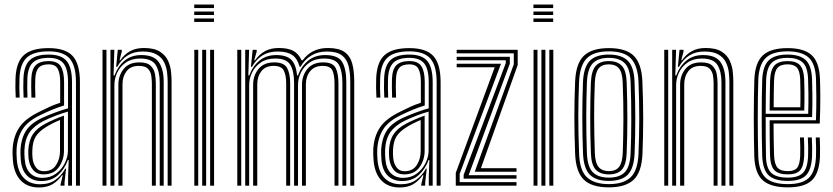

<svg xmlns="http://www.w3.org/2000/svg" viewBox="-20 -820 3680 848"><path d="M315.5 0V-457Q315.5 -530 287.5 -561.6Q259.5 -593.2 195 -593.2Q128.2 -593.2 98.2 -565.4Q68.2 -537.5 66 -473Q64.5 -432.5 66.8 -388.8H49.5Q48.2 -411 48 -431.8Q47.8 -452.5 48.5 -473.8Q51.2 -545.5 85.4 -576.5Q119.5 -607.5 195 -607.5Q269 -607.5 301 -572.6Q333 -537.8 333 -457V0ZM280.8 0V-42L283.5 -113.2H279.8Q265.2 -73 236.2 -46.6Q207.2 -20.2 162 -20.5Q122.8 -20.5 98.8 -45Q74.8 -69.5 71.5 -117Q70.8 -129 70.4 -139.6Q70 -150.2 70.5 -160.2Q73.5 -207.8 94.2 -241.5Q115 -275.2 167 -299.8Q196.2 -313 226.9 -324.2Q257.5 -335.5 280.5 -341.5V-457Q280.5 -514.8 260.8 -539.6Q241 -564.5 195 -564.5Q146.5 -564.5 124.5 -543Q102.5 -521.5 100.8 -472Q99.5 -432.8 101.5 -388.8H84.2Q82 -434.5 83.5 -472.5Q85.5 -529.5 111.4 -554.2Q137.2 -579 195 -579Q250.2 -579 274.1 -550.8Q298 -522.5 298 -457V0ZM152 8Q100.5 8 70.8 -23.8Q41 -55.5 36.8 -114.2Q34.5 -143.5 35.8 -163.2Q39.2 -218.5 65.5 -257.5Q91.8 -296.5 154.8 -326.8Q181 -339.8 200.4 -348.8Q219.8 -357.8 245.8 -366V-457.2Q245.8 -495.8 235.2 -515.8Q224.8 -535.8 195 -535.8Q163.5 -535.8 150.1 -520Q136.8 -504.2 135.8 -470Q135.2 -456.8 135.2 -435.9Q135.2 -415 136.2 -388.8H118.8Q117.8 -417 117.8 -436.4Q117.8 -455.8 118.2 -471.5Q119.8 -514.5 138.1 -532.4Q156.5 -550.2 195 -550.2Q233.8 -550.2 248.4 -527.1Q263 -504 263 -457.2V-354.2Q233.8 -345.2 209.1 -334.9Q184.5 -324.5 160.8 -313Q103 -285.8 79.8 -249.2Q56.5 -212.8 53.2 -161.8Q52.5 -150.8 52.9 -139.5Q53.2 -128.2 54.2 -115.8Q58 -62.5 84.8 -34.4Q111.5 -6.2 157.2 -6.2Q197.8 -6.2 225 -25.8Q252.2 -45.2 268 -75H271.8L265 -14.5V0H247.5L247.2 -4.2L257.2 -46.2H254Q235.5 -20.2 211.5 -6.1Q187.5 8 152 8ZM167.8 -34.5Q202 -34.5 227.1 -52.9Q252.2 -71.2 266.1 -99.1Q280 -127 280 -155.2V-327Q256.2 -320.5 227.9 -309.8Q199.5 -299 173.2 -286.2Q131.5 -265.2 110.8 -235.6Q90 -206 87.8 -157Q87.2 -146.8 87.8 -137.4Q88.2 -128 89 -118.5Q91.8 -77 112.5 -55.8Q133.2 -34.5 167.8 -34.5ZM171.8 -49.8Q142.2 -49.8 126 -69.6Q109.8 -89.5 106.2 -119.8Q104.5 -140.8 105 -155.8Q107.2 -199.5 124.8 -226.4Q142.2 -253.2 179.2 -273Q197 -282.5 219.1 -292.2Q241.2 -302 262.5 -309.2V-153.5Q262.5 -113.8 240.1 -81.8Q217.8 -49.8 171.8 -49.8ZM174.2 -63.8Q210.2 -63.8 227.6 -90.8Q245 -117.8 245 -152.2V-290Q209.8 -275.5 185 -259.8Q152.8 -240.5 138.2 -217.5Q123.8 -194.5 122.8 -155.8Q122.5 -147.8 122.6 -139.1Q122.8 -130.5 123.8 -121.5Q126 -98 138.4 -80.9Q150.8 -63.8 174.2 -63.8Z M720.5 0V-458Q720.5 -477.5 717.9 -500.6Q715.2 -523.8 705 -544.8Q694.8 -565.8 672.2 -579.1Q649.8 -592.5 610.2 -592.5Q571.2 -592.5 543.8 -575.1Q516.2 -557.8 497.8 -525H493L500.2 -600H517.8L518 -593L508 -553.8H511.2Q529.2 -579.8 554.5 -593.9Q579.8 -608 615.2 -608Q661 -608 686.1 -592Q711.2 -576 722.1 -552Q733 -528 735.4 -503.2Q737.8 -478.5 737.8 -461.2V0ZM432.8 0V-600H450.2V0ZM467.8 0V-600H485L481.5 -486.8H485.8Q501 -528.2 531 -552.8Q561 -577.2 605.5 -576.8Q659.2 -576.5 681.1 -546Q703 -515.5 703 -457V0H685.5V-455Q685.5 -504 667.9 -532.8Q650.2 -561.5 599.5 -561.5Q561.5 -561.5 536.1 -544Q510.8 -526.5 498 -499.8Q485.2 -473 485.2 -445V0ZM502.8 0V-446.5Q502.8 -486.2 526.1 -515.4Q549.5 -544.5 595.8 -544.5Q630.2 -544.5 645.5 -529.5Q660.8 -514.5 664.5 -493Q668.2 -471.5 668.2 -451.8V0H650.8V-450.8Q650.8 -467.5 648.1 -485.6Q645.5 -503.8 633.5 -516.4Q621.5 -529 593.2 -529Q557 -529 539 -505.6Q521 -482.2 521 -447.8V0Z M837.8 -784.5V-800H925V-784.5ZM837.8 -753.8V-769.2H925V-753.8ZM837.8 -723V-738.5H925V-723ZM908 0V-600H925.5V0ZM838.2 0V-600H855.5V0ZM873 0V-600H890.5V0Z M1527 0V-458Q1527 -500 1519.1 -530.1Q1511.2 -560.2 1488.9 -576.4Q1466.5 -592.5 1423.2 -592.5Q1383.8 -592.5 1354.4 -574.5Q1325 -556.5 1307.2 -525H1303.2Q1293.8 -561 1271.1 -576.8Q1248.5 -592.5 1206 -592.5Q1166.8 -592.5 1139.1 -575.1Q1111.5 -557.8 1093 -525H1088.2L1096 -600H1113.5L1113.8 -592.5L1102.8 -553.8H1106.5Q1124.5 -579.8 1150 -593.9Q1175.5 -608 1211.2 -608Q1252 -608 1275.4 -595.4Q1298.8 -582.8 1312 -553.8H1316.8Q1356.8 -608 1428.2 -608Q1476.5 -608 1501.5 -590.4Q1526.5 -572.8 1535.5 -539.9Q1544.5 -507 1544.5 -461.2V0ZM1028 0V-600H1045.5V0ZM1063 0V-600H1080.2L1076.8 -486.8H1081Q1096.2 -528.2 1126.4 -552.6Q1156.5 -577 1201.2 -576.8Q1246.8 -576.5 1267.1 -555.5Q1287.5 -534.5 1292.2 -486.8H1295.8Q1311 -528.2 1341.8 -552.8Q1372.5 -577.2 1417.2 -576.8Q1473.5 -576.5 1491.5 -545.9Q1509.5 -515.2 1509.5 -457V0H1492.2V-455Q1492.2 -506.2 1476.8 -533.9Q1461.2 -561.5 1411.5 -561.5Q1373.2 -561.5 1347.6 -544Q1322 -526.5 1309.1 -499.8Q1296.2 -473 1296.2 -445V0H1278.8V-455Q1278.8 -506.2 1262.1 -533.9Q1245.5 -561.5 1195.2 -561.5Q1157.2 -561.5 1131.8 -544Q1106.2 -526.5 1093.4 -499.8Q1080.5 -473 1080.5 -445V0ZM1098 0V-446.5Q1098 -486.2 1121.6 -515.4Q1145.2 -544.5 1191.5 -544.5Q1234.2 -544.5 1247.9 -520Q1261.5 -495.5 1261.5 -451.8V0H1244V-450.8Q1244 -488.5 1233.2 -508.8Q1222.5 -529 1189 -529Q1152.8 -529 1134.5 -505.6Q1116.2 -482.2 1116.2 -447.8V0ZM1313.8 0V-446.2Q1313.8 -486.2 1337.6 -515.4Q1361.5 -544.5 1407.5 -544.5Q1450.2 -544.5 1462.5 -519.8Q1474.8 -495 1474.8 -451.8V0H1457.5V-450.8Q1457.5 -487.2 1448.4 -508.1Q1439.2 -529 1405 -529Q1369 -529 1350 -505.6Q1331 -482.2 1331 -447.8V0Z M1908.5 0V-457Q1908.5 -530 1880.5 -561.6Q1852.5 -593.2 1788 -593.2Q1721.2 -593.2 1691.2 -565.4Q1661.2 -537.5 1659 -473Q1657.5 -432.5 1659.8 -388.8H1642.5Q1641.2 -411 1641 -431.8Q1640.8 -452.5 1641.5 -473.8Q1644.2 -545.5 1678.4 -576.5Q1712.5 -607.5 1788 -607.5Q1862 -607.5 1894 -572.6Q1926 -537.8 1926 -457V0ZM1873.8 0V-42L1876.5 -113.2H1872.8Q1858.2 -73 1829.2 -46.6Q1800.2 -20.2 1755 -20.5Q1715.8 -20.5 1691.8 -45Q1667.8 -69.5 1664.5 -117Q1663.8 -129 1663.4 -139.6Q1663 -150.2 1663.5 -160.2Q1666.5 -207.8 1687.2 -241.5Q1708 -275.2 1760 -299.8Q1789.2 -313 1819.9 -324.2Q1850.5 -335.5 1873.5 -341.5V-457Q1873.5 -514.8 1853.8 -539.6Q1834 -564.5 1788 -564.5Q1739.5 -564.5 1717.5 -543Q1695.5 -521.5 1693.8 -472Q1692.5 -432.8 1694.5 -388.8H1677.2Q1675 -434.5 1676.5 -472.5Q1678.5 -529.5 1704.4 -554.2Q1730.2 -579 1788 -579Q1843.2 -579 1867.1 -550.8Q1891 -522.5 1891 -457V0ZM1745 8Q1693.5 8 1663.8 -23.8Q1634 -55.5 1629.8 -114.2Q1627.5 -143.5 1628.8 -163.2Q1632.2 -218.5 1658.5 -257.5Q1684.8 -296.5 1747.8 -326.8Q1774 -339.8 1793.4 -348.8Q1812.8 -357.8 1838.8 -366V-457.2Q1838.8 -495.8 1828.2 -515.8Q1817.8 -535.8 1788 -535.8Q1756.5 -535.8 1743.1 -520Q1729.8 -504.2 1728.8 -470Q1728.2 -456.8 1728.2 -435.9Q1728.2 -415 1729.2 -388.8H1711.8Q1710.8 -417 1710.8 -436.4Q1710.8 -455.8 1711.2 -471.5Q1712.8 -514.5 1731.1 -532.4Q1749.5 -550.2 1788 -550.2Q1826.8 -550.2 1841.4 -527.1Q1856 -504 1856 -457.2V-354.2Q1826.8 -345.2 1802.1 -334.9Q1777.5 -324.5 1753.8 -313Q1696 -285.8 1672.8 -249.2Q1649.5 -212.8 1646.2 -161.8Q1645.5 -150.8 1645.9 -139.5Q1646.2 -128.2 1647.2 -115.8Q1651 -62.5 1677.8 -34.4Q1704.5 -6.2 1750.2 -6.2Q1790.8 -6.2 1818 -25.8Q1845.2 -45.2 1861 -75H1864.8L1858 -14.5V0H1840.5L1840.2 -4.2L1850.2 -46.2H1847Q1828.5 -20.2 1804.5 -6.1Q1780.5 8 1745 8ZM1760.8 -34.5Q1795 -34.5 1820.1 -52.9Q1845.2 -71.2 1859.1 -99.1Q1873 -127 1873 -155.2V-327Q1849.2 -320.5 1820.9 -309.8Q1792.5 -299 1766.2 -286.2Q1724.5 -265.2 1703.8 -235.6Q1683 -206 1680.8 -157Q1680.2 -146.8 1680.8 -137.4Q1681.2 -128 1682 -118.5Q1684.8 -77 1705.5 -55.8Q1726.2 -34.5 1760.8 -34.5ZM1764.8 -49.8Q1735.2 -49.8 1719 -69.6Q1702.8 -89.5 1699.2 -119.8Q1697.5 -140.8 1698 -155.8Q1700.2 -199.5 1717.8 -226.4Q1735.2 -253.2 1772.2 -273Q1790 -282.5 1812.1 -292.2Q1834.2 -302 1855.5 -309.2V-153.5Q1855.5 -113.8 1833.1 -81.8Q1810.8 -49.8 1764.8 -49.8ZM1767.2 -63.8Q1803.2 -63.8 1820.6 -90.8Q1838 -117.8 1838 -152.2V-290Q1802.8 -275.5 1778 -259.8Q1745.8 -240.5 1731.2 -217.5Q1716.8 -194.5 1715.8 -155.8Q1715.5 -147.8 1715.6 -139.1Q1715.8 -130.5 1716.8 -121.5Q1719 -98 1731.4 -80.9Q1743.8 -63.8 1767.2 -63.8Z M2076.8 -61.5 2249.2 -536.2V-584.5H1997V-600H2266.5V-532.8L2104 -77H2261.2V-61.5ZM2027.8 -30.8V-47.8L2213.8 -541V-553.8H1997V-569.2H2231.8V-539.2L2049.8 -46.2H2261.2V-30.8ZM1993 0V-56.5L2165 -523H1997V-538.5H2192.8L2010.2 -52.2V-15.5H2261.2V0Z M2336 -784.5V-800H2423.2V-784.5ZM2336 -753.8V-769.2H2423.2V-753.8ZM2336 -723V-738.5H2423.2V-723ZM2406.2 0V-600H2423.8V0ZM2336.5 0V-600H2353.8V0ZM2371.2 0V-600H2388.8V0Z M2669 7.5Q2592.8 7.5 2558.1 -26.9Q2523.5 -61.2 2520.2 -139.5Q2516.8 -226.8 2516.8 -303.5Q2516.8 -380.2 2520.2 -461.2Q2523.8 -540.8 2559.2 -574.1Q2594.8 -607.5 2669 -607.5Q2745.8 -607.5 2779.9 -572.9Q2814 -538.2 2817.2 -460.2Q2820.8 -372.8 2820.8 -296Q2820.8 -219.2 2817.5 -139Q2813.8 -59 2778.2 -25.8Q2742.8 7.5 2669 7.5ZM2669 -6.8Q2733.2 -6.8 2765 -36.6Q2796.8 -66.5 2800 -139.5Q2803.2 -219.5 2803.4 -294.5Q2803.5 -369.5 2800 -459.5Q2797 -528.8 2767.4 -561Q2737.8 -593.2 2669 -593.2Q2602 -593.2 2571.4 -562.1Q2540.8 -531 2537.5 -458.5Q2534.5 -386.8 2534.2 -308.9Q2534 -231 2537.8 -139.2Q2540.8 -65 2573.5 -35.9Q2606.2 -6.8 2669 -6.8ZM2669 -21Q2612 -21 2584.9 -48.6Q2557.8 -76.2 2555 -142.2Q2552 -217.5 2551.9 -298.6Q2551.8 -379.8 2554.8 -457.8Q2557.8 -523.2 2584.6 -551.1Q2611.5 -579 2669 -579Q2723.8 -579 2751.8 -552.6Q2779.8 -526.2 2782.5 -460.2Q2785.8 -375 2785.9 -297.9Q2786 -220.8 2782.8 -142.5Q2779.8 -76.2 2752.8 -48.6Q2725.8 -21 2669 -21ZM2669 -35.5Q2716.8 -35.5 2739.8 -59.8Q2762.8 -84 2765.2 -143Q2768 -210.2 2768.2 -289.9Q2768.5 -369.5 2765.2 -457Q2763 -516.8 2739.5 -540.6Q2716 -564.5 2669 -564.5Q2621 -564.5 2598 -540.2Q2575 -516 2572.2 -457.2Q2569.8 -389.8 2569.4 -310.2Q2569 -230.8 2572.2 -142.5Q2574.8 -82.5 2598.6 -59Q2622.5 -35.5 2669 -35.5ZM2669 -49.8Q2631.2 -49.8 2611.5 -70.4Q2591.8 -91 2589.8 -143.2Q2583.8 -301 2589.8 -456.2Q2592 -506.8 2610.6 -528.5Q2629.2 -550.2 2669 -550.2Q2706.2 -550.2 2726 -529.9Q2745.8 -509.5 2747.8 -456.8Q2753.8 -293.2 2747.8 -143.8Q2745.8 -92.5 2726.8 -71.1Q2707.8 -49.8 2669 -49.8ZM2669 -64.2Q2700.2 -64.2 2714.5 -83.2Q2728.8 -102.2 2730.5 -144.8Q2733 -214.8 2733.4 -291.1Q2733.8 -367.5 2730.2 -456Q2728.8 -499.8 2713.8 -517.8Q2698.8 -535.8 2669 -535.8Q2637.2 -535.8 2623.1 -516.6Q2609 -497.5 2607.2 -455.5Q2604 -378 2604.1 -304.5Q2604.2 -231 2607.2 -143.8Q2609 -99.5 2624.2 -81.9Q2639.5 -64.2 2669 -64.2Z M3201.5 0V-458Q3201.5 -477.5 3198.9 -500.6Q3196.2 -523.8 3186 -544.8Q3175.8 -565.8 3153.2 -579.1Q3130.8 -592.5 3091.2 -592.5Q3052.2 -592.5 3024.8 -575.1Q2997.2 -557.8 2978.8 -525H2974L2981.2 -600H2998.8L2999 -593L2989 -553.8H2992.2Q3010.2 -579.8 3035.5 -593.9Q3060.8 -608 3096.2 -608Q3142 -608 3167.1 -592Q3192.2 -576 3203.1 -552Q3214 -528 3216.4 -503.2Q3218.8 -478.5 3218.8 -461.2V0ZM2913.8 0V-600H2931.2V0ZM2948.8 0V-600H2966L2962.5 -486.8H2966.8Q2982 -528.2 3012 -552.8Q3042 -577.2 3086.5 -576.8Q3140.2 -576.5 3162.1 -546Q3184 -515.5 3184 -457V0H3166.5V-455Q3166.5 -504 3148.9 -532.8Q3131.2 -561.5 3080.5 -561.5Q3042.5 -561.5 3017.1 -544Q2991.8 -526.5 2979 -499.8Q2966.2 -473 2966.2 -445V0ZM2983.8 0V-446.5Q2983.8 -486.2 3007.1 -515.4Q3030.5 -544.5 3076.8 -544.5Q3111.2 -544.5 3126.5 -529.5Q3141.8 -514.5 3145.5 -493Q3149.2 -471.5 3149.2 -451.8V0H3131.8V-450.8Q3131.8 -467.5 3129.1 -485.6Q3126.5 -503.8 3114.5 -516.4Q3102.5 -529 3074.2 -529Q3038 -529 3020 -505.6Q3002 -482.2 3002 -447.8V0Z M3459.5 7.5Q3384.8 7.5 3349.6 -23.1Q3314.5 -53.8 3311.5 -127.8Q3310.5 -160.2 3309.9 -204.4Q3309.2 -248.5 3309.2 -296.8Q3309.2 -345 3309.9 -390.4Q3310.5 -435.8 3311.8 -470.5Q3315.2 -544 3349.6 -575.8Q3384 -607.5 3458.5 -607.5Q3530.2 -607.5 3564.2 -577.1Q3598.2 -546.8 3601.5 -473.2Q3602.8 -443.2 3603 -389.4Q3603.2 -335.5 3600.5 -274.5H3396.5Q3396.8 -195.8 3398.8 -134Q3400.2 -96 3413.5 -80.1Q3426.8 -64.2 3459.5 -64.2Q3488.8 -64.2 3500.6 -78.8Q3512.5 -93.2 3514.2 -132Q3515.5 -162.8 3513.2 -212.8H3530.8Q3533 -162.5 3531.8 -131.2Q3529.8 -85.5 3513.6 -67.6Q3497.5 -49.8 3459.5 -49.8Q3418 -49.8 3400.2 -68.4Q3382.5 -87 3381 -132.2Q3380 -161.2 3379.6 -205.5Q3379.2 -249.8 3379.2 -288.8H3583.8Q3585.8 -343.8 3585.5 -393.6Q3585.2 -443.5 3584 -472.8Q3581 -540.2 3550.5 -566.8Q3520 -593.2 3458.5 -593.2Q3391.8 -593.2 3362 -564.1Q3332.2 -535 3329.2 -469.5Q3328 -434 3327.4 -388.9Q3326.8 -343.8 3326.8 -296.1Q3326.8 -248.5 3327.4 -205Q3328 -161.5 3329 -129.2Q3331.8 -62.5 3362.1 -34.6Q3392.5 -6.8 3459.5 -6.8Q3524.2 -6.8 3552.6 -34.5Q3581 -62.2 3584 -128.8Q3584.8 -145.2 3584.4 -167.6Q3584 -190 3583 -212.8H3600.5Q3601.5 -192.2 3601.9 -169.4Q3602.2 -146.5 3601.5 -128Q3598.2 -54.5 3565.6 -23.5Q3533 7.5 3459.5 7.5ZM3459.5 -21Q3401.2 -21 3375.1 -45.5Q3349 -70 3346.5 -130Q3345.2 -163.8 3344.8 -208.5Q3344.2 -253.2 3344.2 -301Q3344.2 -348.8 3344.8 -392.5Q3345.2 -436.2 3346.5 -468.2Q3349.2 -529 3375.8 -554Q3402.2 -579 3458.5 -579Q3511.5 -579 3537.6 -555.6Q3563.8 -532.2 3566.5 -472.2Q3567.5 -448.2 3568 -403.1Q3568.5 -358 3566.8 -303H3361.8Q3361.8 -253 3362 -214.1Q3362.2 -175.2 3363 -131.2Q3363.8 -79.5 3385.4 -57.5Q3407 -35.5 3459.5 -35.5Q3505 -35.5 3525.8 -55.8Q3546.5 -76 3549 -129.8Q3550.5 -163 3548 -212.8H3565.5Q3566.8 -190 3567 -168.4Q3567.2 -146.8 3566.5 -129.2Q3563.8 -69.8 3539.6 -45.4Q3515.5 -21 3459.5 -21ZM3361.8 -317.5H3549.5Q3551 -365.5 3550.5 -407.4Q3550 -449.2 3549 -471.8Q3546.8 -524.8 3524.6 -544.6Q3502.5 -564.5 3458.5 -564.5Q3411 -564.5 3388.6 -542.9Q3366.2 -521.2 3363.8 -467.2Q3363 -443.8 3362.5 -402.1Q3362 -360.5 3361.8 -317.5ZM3379.2 -331.8Q3379.5 -361.8 3379.9 -397.6Q3380.2 -433.5 3381.2 -466.2Q3383.2 -512.5 3401.1 -531.4Q3419 -550.2 3458.5 -550.2Q3496.5 -550.2 3513.1 -532.1Q3529.8 -514 3531.8 -470.2Q3532.5 -452.8 3533 -415.4Q3533.5 -378 3532.2 -331.8ZM3397 -346.2H3514.8Q3515.8 -386 3515.2 -420.4Q3514.8 -454.8 3514.2 -469.8Q3512.5 -506.8 3499.8 -521.2Q3487 -535.8 3458.5 -535.8Q3427.5 -535.8 3413.9 -520.1Q3400.2 -504.5 3398.8 -465.5Q3398 -439.5 3397.5 -410.2Q3397 -381 3397 -346.2Z"/></svg>

Font: Big Shoulders Inline Display SemiBold
Style: Regular
Weight: 600
Designer: Patric King
Foundry: XO Type Co
Version: Version 1.000